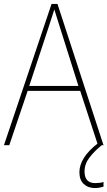

<svg xmlns="http://www.w3.org/2000/svg" viewBox="-20 -801 544 972"><path d="M476 -66 386 -341H120L27 -66H0L241 -781H271L504 -66ZM282 -667Q276 -687 269.5 -707Q263 -727 255 -753Q248 -731 241 -709.5Q234 -688 227 -666L128 -366H377ZM408 67Q408 126 462 126Q474 126 486 124.5Q498 123 504 120V144Q497 146 485.5 148.5Q474 151 460 151Q426 151 404 130.5Q382 110 382 71Q382 -3 476 -76L495 -66Q458 -36 433 -3.5Q408 29 408 67Z"/></svg>

Font: Noto Sans Malayalam UI SemiCondensed Thin
Style: Regular
Weight: 100
Width: 4
Designer: Jelle Bosma - Monotype Design Team
Foundry: Monotype Imaging Inc.
Version: Version 2.104; ttfautohint (v1.8.4.7-5d5b)